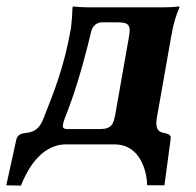

<svg xmlns="http://www.w3.org/2000/svg" viewBox="-45 -452 615 601"><path d="M151.9 -60C152.6 -64 153.3 -69.7 156.9 -79.3C168.3 -110 199.6 -181.3 241.1 -356C241.8 -360 250.6 -382 273.6 -382H326.6C353.2 -382 360.9 -374.3 360.9 -357.3C360.9 -350.7 359.7 -342.6 358 -333L316.4 -97C310.6 -64 304.8 -48 267.8 -48H168.8C158.8 -48 149.9 -49 151.9 -60ZM177.2 -364.3C156.5 -245 124.2 -164 90.2 -79C79.5 -52 64.7 -39 37.6 -36C23.5 -34.4 9.9 -32 5.8 -14L-25.3 128L20.5 129C35.1 92 77.3 0 161.3 0H313.3C396.3 0 414.8 88 415.7 128H469.7L488.9 -15C489.3 -16.9 489.4 -18.6 489.4 -20.1C489.4 -30 482.5 -33.3 467.6 -36C454.4 -38.4 444.4 -44.7 444.4 -66.3C444.4 -71.6 445 -77.8 446.3 -85L491.1 -339C498.1 -379 506.1 -405 516.9 -429L515.5 -432C503.1 -430 478.9 -429 466.9 -429H231.9C219.9 -429 196.1 -430 184.5 -432L181.9 -429C181.6 -409.6 179.9 -387.8 177.2 -364.3Z"/></svg>

Font: Linux Biolinum O 
Style: Bold Italic
Weight: 700
Designer: Philipp H. Poll
Foundry: Philipp H. Poll
Version: Version 1.3.2